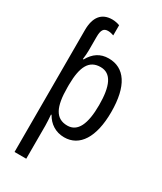

<svg xmlns="http://www.w3.org/2000/svg" viewBox="-245 -852 997 1179"><g transform="rotate(30 254.0 -262.5)"><path d="M185 -765C109 -765 71 -715 71 -624V240H154V6C154 -16 152 -44 150 -71H154C181 -22 228 10 289 10C398 10 463 -90 463 -269C463 -454 398 -547 286 -547C226 -547 184 -518 154 -464H149C152 -485 154 -510 154 -529V-623C154 -674 167 -691 198 -691C212 -691 227 -687 238 -683V-755C226 -760 204 -765 185 -765ZM269 -476C345 -476 377 -403 377 -269C377 -134 343 -62 270 -62C187 -62 154 -128 154 -266V-285C155 -415 189 -476 269 -476Z"/></g></svg>

Font: Noto Sans Condensed
Style: Regular
Weight: 400
Width: 3
Designer: Monotype Design Team
Foundry: Monotype Imaging Inc.
Version: Version 2.013